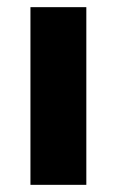

<svg xmlns="http://www.w3.org/2000/svg" viewBox="-20 -516 325 536"><path d="M65 0V-496H221V0Z"/></svg>

Font: Nunito Sans 10pt ExtraBold
Style: Regular
Weight: 800
Designer: Vernon Adams
Foundry: Vernon Adams
Version: Version 3.101;gftools[0.9.27]